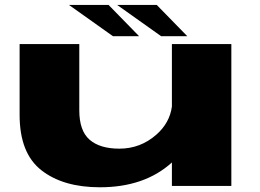

<svg xmlns="http://www.w3.org/2000/svg" viewBox="-20 -768 1072 793"><path d="M690 0V-97Q577 5.5 392.5 5.5Q241 5.5 151 -64.8Q61 -135 61 -293.5V-586H307.5V-312.5Q307.5 -228 350 -191Q392.5 -154 473 -154Q560.5 -154 626.5 -212.5Q681 -261 690 -328V-586H935.5V0ZM645.5 -618.5 464 -747.5H627.5L753.5 -618.5ZM446.5 -618.5 265 -747.5H428.5L554.5 -618.5Z"/></svg>

Font: Anybody UltraExpanded ExtraBold
Style: Regular
Weight: 800
Width: 9
Designer: Tyler Finck
Foundry: Etcetera Type Company
Version: Version 1.010; ttfautohint (v1.8.3) -l 8 -r 50 -G 200 -x 14 